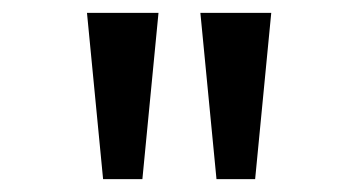

<svg xmlns="http://www.w3.org/2000/svg" viewBox="-20 -749 542 298"><path d="M140 -471 115 -729H226L201 -471ZM316 -471 291 -729H401L376 -471Z"/></svg>

Font: lkannada85
Style: Book
Weight: 400
Designer: Jelle Bosma - Monotype Design Team
Foundry: Monotype Imaging Inc.
Version: Version 2.003